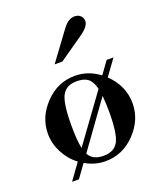

<svg xmlns="http://www.w3.org/2000/svg" viewBox="-147 -851 855 1002"><g transform="rotate(-20 281.0 -350.5)"><path d="M117 53H79L143 -36Q98 -70 72 -120.5Q46 -171 46 -225Q46 -317 115.5 -389.5Q185 -462 281 -462Q354 -462 417 -415L466 -483H504L440 -395Q516 -322 516 -225Q516 -133 446.5 -60.5Q377 12 281 12Q223 12 169 -19ZM176 -225Q176 -139 186 -96L375 -356Q364 -399 342 -415.5Q320 -432 281 -432Q222 -432 199 -389.5Q176 -347 176 -225ZM281 -18Q340 -18 363 -60.5Q386 -103 386 -225Q386 -264 382 -314L199 -60Q220 -18 281 -18ZM246 -554H203L321 -714Q351 -754 385 -754Q406 -754 418.5 -742Q431 -730 431 -712Q431 -683 381 -648Z"/></g></svg>

Font: Libre Bodoni
Style: Regular
Weight: 400
Designer: Pablo Impallari, Rodrigo Fuenzalida
Foundry: Pablo Impallari, Rodrigo Fuenzalida
Version: Version 1.001